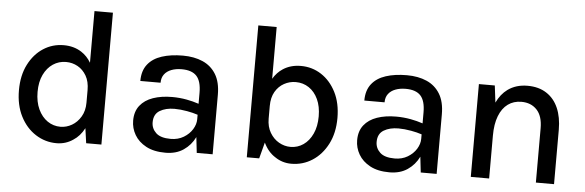

<svg xmlns="http://www.w3.org/2000/svg" viewBox="-47 -848 3082 1011"><g transform="rotate(5 1494.0 -342.0)"><path d="M415.5 -424V-697H513V0H432.5L421.5 -78.5Q399 -35.5 363.5 -13Q324.5 13.5 276.5 13.5Q216.5 13.5 166 -18.8Q115.5 -51 85.5 -109.8Q55.5 -168.5 55.5 -247.5Q55.5 -326 84.8 -383.5Q114 -441 162.5 -472.5Q211 -504 270.5 -504Q324.5 -504 364.5 -478Q395.5 -458 415.5 -424ZM415.5 -279.5Q415.5 -324.5 397.8 -355Q380 -385.5 351.8 -401.2Q323.5 -417 290 -417Q252 -417 221.2 -396.5Q190.5 -376 172.2 -338Q154 -300 154 -247.5Q154 -194.5 172.2 -155.5Q190.5 -116.5 221.2 -95.5Q252 -74.5 289.5 -74.5Q321 -74.5 349.8 -91Q378.5 -107.5 397 -138.8Q415.5 -170 415.5 -212.5Z M1007.5 -83.5V-82.5Q986.5 -39.5 947.5 -13Q908.5 13.5 852.5 13.5Q790.5 13.5 749.8 -8.5Q709 -30.5 688.8 -65.5Q668.5 -100.5 668.5 -140.5Q668.5 -188.5 693.2 -220Q718 -251.5 762 -266.8Q806 -282 863 -282Q902 -282 940 -275Q972.5 -269 1004 -258.5V-317Q1004 -377.5 979 -404.8Q954 -432 900 -432Q869.5 -432 845.8 -423Q822 -414 808.5 -396.2Q795 -378.5 795 -351.5H688Q688 -405.5 714.5 -439.2Q741 -473 788.8 -488.5Q836.5 -504 900 -504Q960 -504 1005 -484.2Q1050 -464.5 1075.5 -422.8Q1101 -381 1101 -314.5V0H1017ZM1004 -200.5Q978.5 -209 947.5 -214.5Q911.5 -221 880.5 -221Q834 -221 802.8 -202.2Q771.5 -183.5 771.5 -140.5Q771.5 -107.5 795.8 -84.5Q820 -61.5 873.5 -61.5Q912.5 -61.5 942 -79.2Q971.5 -97 987.8 -123.5Q1004 -150 1004 -176.5Z M1369.5 -85.5 1347 0H1281.5V-697H1378.5V-423.5Q1399 -458 1430 -478Q1470 -504 1524 -504Q1583.5 -504 1632 -472.5Q1680.5 -441 1709.8 -383.5Q1739 -326 1739 -247.5Q1739 -168.5 1708.8 -109.8Q1678.5 -51 1628.5 -18.8Q1578.5 13.5 1517.5 13.5Q1469.5 13.5 1431 -13Q1392.5 -37 1369.5 -85.5ZM1378.5 -279.5V-212.5Q1378.5 -170 1397 -138.8Q1415.5 -107.5 1444.5 -91Q1473.5 -74.5 1505.5 -74.5Q1543 -74.5 1573.5 -95.5Q1604 -116.5 1622 -155.5Q1640 -194.5 1640 -247.5Q1640 -300 1622.2 -338Q1604.5 -376 1573.8 -396.5Q1543 -417 1504.5 -417Q1471.5 -417 1442.8 -401.2Q1414 -385.5 1396.2 -355Q1378.5 -324.5 1378.5 -279.5Z M2191.5 -83.5V-82.5Q2170.5 -39.5 2131.5 -13Q2092.5 13.5 2036.5 13.5Q1974.5 13.5 1933.8 -8.5Q1893 -30.5 1872.8 -65.5Q1852.5 -100.5 1852.5 -140.5Q1852.5 -188.5 1877.2 -220Q1902 -251.5 1946 -266.8Q1990 -282 2047 -282Q2086 -282 2124 -275Q2156.5 -269 2188 -258.5V-317Q2188 -377.5 2163 -404.8Q2138 -432 2084 -432Q2053.5 -432 2029.8 -423Q2006 -414 1992.5 -396.2Q1979 -378.5 1979 -351.5H1872Q1872 -405.5 1898.5 -439.2Q1925 -473 1972.8 -488.5Q2020.5 -504 2084 -504Q2144 -504 2189 -484.2Q2234 -464.5 2259.5 -422.8Q2285 -381 2285 -314.5V0H2201ZM2188 -200.5Q2162.5 -209 2131.5 -214.5Q2095.5 -221 2064.5 -221Q2018 -221 1986.8 -202.2Q1955.5 -183.5 1955.5 -140.5Q1955.5 -107.5 1979.8 -84.5Q2004 -61.5 2057.5 -61.5Q2096.5 -61.5 2126 -79.2Q2155.5 -97 2171.8 -123.5Q2188 -150 2188 -176.5Z M2562.5 -226.5V0H2465.5V-490.5H2549.5L2560.5 -401Q2582 -446.5 2617.5 -472.5Q2661 -504 2722 -504Q2781 -504 2822.2 -477.2Q2863.5 -450.5 2884.5 -402Q2905.5 -353.5 2905.5 -287.5V0H2809.5V-287.5Q2809.5 -351.5 2778.8 -384.2Q2748 -417 2697 -417Q2656 -417 2625.8 -395Q2595.5 -373 2579 -330.2Q2562.5 -287.5 2562.5 -226.5Z"/></g></svg>

Font: Betinya Sans Medium
Style: Regular
Weight: 500
Designer: Jonathan Pinhorn
Version: Version 2.001;December 9, 2019;FontCreator 12.0.0.2547 64-bi